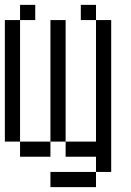

<svg xmlns="http://www.w3.org/2000/svg" viewBox="-20 -645 540 790"><path d="M125 -562.5V-625H62.5V-562.5H0Q0 -562.5 0 -62.5H62.5V0H187.5V-62.5H62.5Q62.5 -62.5 62.5 -562.5ZM375 62.5H187.5V125H375ZM375 62.5H437.5Q437.5 62.5 437.5 -562.5H375Q375 -562.5 375 -62.5H250V0H375ZM187.5 -62.5H250Q250 -62.5 250 -562.5H187.5Q187.5 -562.5 187.5 -62.5ZM375 -562.5V-625H312.5V-562.5Z"/></svg>

Font: UnifontExMono
Style: Regular
Weight: 500
Version: Version 15.0.06